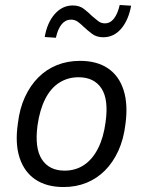

<svg xmlns="http://www.w3.org/2000/svg" viewBox="-20 -744 576 773"><path d="M236 9Q168 9 123 -21Q78 -51 59 -108.5Q40 -166 52 -247Q59 -307 80.5 -353.5Q102 -400 134.5 -432.5Q167 -465 209.5 -482Q252 -499 302 -499Q370 -499 414.5 -469Q459 -439 477.5 -381.5Q496 -324 485 -244Q478 -184 456.5 -137Q435 -90 402.5 -57.5Q370 -25 328 -8Q286 9 236 9ZM240 -57Q284 -57 318 -79.5Q352 -102 374.5 -146Q397 -190 405 -252Q418 -343 388.5 -388Q359 -433 296 -433Q253 -433 218.5 -411Q184 -389 162 -345.5Q140 -302 131 -239Q119 -148 148.5 -102.5Q178 -57 240 -57ZM205 -592 160 -595Q170 -653 200.5 -687.5Q231 -722 273 -722Q300 -722 318 -708Q336 -694 351 -679Q364 -668 375.5 -659Q387 -650 402 -650Q424 -650 439 -669.5Q454 -689 462 -724L508 -721Q497 -662 467.5 -628Q438 -594 396 -594Q369 -594 351 -607.5Q333 -621 317 -636Q305 -648 293 -656.5Q281 -665 266 -665Q244 -665 228.5 -646.5Q213 -628 205 -592Z"/></svg>

Font: Nunito Sans 10pt SemiCondensed
Style: Italic
Weight: 400
Width: 4
Italic angle: -9°
Designer: Vernon Adams
Foundry: Vernon Adams
Version: Version 3.101;gftools[0.9.27]